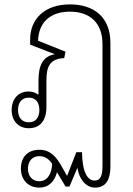

<svg xmlns="http://www.w3.org/2000/svg" viewBox="-20 -578 606 873"><path d="M158 275C203 275 229 245 239 205L278 270H296L332 185C339 234 369 275 412 275C464 275 482 235 482 179V-383C482 -500 407 -558 298 -558C181 -558 117 -490 117 -398V-375L228 -332V-331C177 -322 155 -283 155 -213V-147C143 -156 128 -162 110 -162C62 -162 33 -126 33 -78C33 -30 62 5 111 5C163 5 191 -31 191 -91V-210C191 -276 206 -310 272 -314L278 -343L153 -393C156 -475 207 -525 298 -525C385 -525 446 -478 446 -377V174C446 217 439 243 410 243C379 243 354 207 353 114H327L285 222L259 176C238 140 212 103 159 103C108 103 75 134 75 189C75 239 108 275 158 275ZM111 -22C80 -22 62 -43 62 -78C62 -113 80 -134 111 -134C142 -134 159 -113 159 -78C159 -43 142 -22 111 -22ZM159 246C128 246 107 224 107 189C107 157 125 132 159 132C184 132 203 145 217 167C216 209 197 246 159 246Z"/></svg>

Font: Noto Sans Thai Looped SemiCondensed ExtraLight
Style: Regular
Weight: 200
Width: 4
Designer: Sasikarn Vongin, Ben Mitchell
Foundry: The Fontpad Ltd
Version: Version 1.001